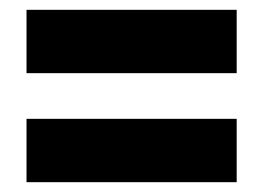

<svg xmlns="http://www.w3.org/2000/svg" viewBox="-20 -521 536 391"><path d="M34 -372H462V-501H34ZM34 -150H462V-279H34Z"/></svg>

Font: Noto Sans Telugu ExtraCondensed Black
Style: Regular
Weight: 900
Width: 2
Designer: Jelle Bosma - Monotype Design Team
Foundry: Monotype Imaging Inc.
Version: Version 2.005